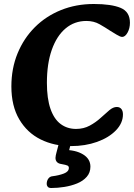

<svg xmlns="http://www.w3.org/2000/svg" viewBox="-20 -716 671 962"><path d="M336 16Q251 16 183.5 -17.5Q116 -51 76.5 -118Q37 -185 37 -283Q37 -373 68 -448.5Q99 -524 154.5 -579.5Q210 -635 285.5 -665.5Q361 -696 450 -696Q538 -696 584.5 -676.5Q631 -657 631 -602Q631 -574 619 -552.5Q607 -531 592 -531Q583 -531 564 -542.5Q545 -554 532 -562Q508 -578 479 -594.5Q450 -611 413 -611Q353 -611 308.5 -573.5Q264 -536 239.5 -466.5Q215 -397 215 -301Q215 -222 233 -170.5Q251 -119 284 -94.5Q317 -70 361 -70Q399 -70 429.5 -86.5Q460 -103 484 -125Q508 -147 527.5 -163.5Q547 -180 565 -180Q580 -180 588 -170Q596 -160 596 -143Q596 -99 560.5 -62.5Q525 -26 466 -5Q407 16 336 16ZM280 -17Q282 -27 287 -31Q292 -35 298 -36L327 -42Q336 -44 340 -39.5Q344 -35 342 -26L315 83L299 35Q359 35 396 57.5Q433 80 433 119Q433 149 414.5 170Q396 191 366.5 203Q337 215 303 220.5Q269 226 237 226Q224 226 219 219.5Q214 213 214 206Q214 190 222 179Q230 168 243 167Q275 163 300 153.5Q325 144 325 125Q325 117 318 113.5Q311 110 288 106Q273 104 265.5 96Q258 88 258 75Q258 69 259.5 62.5Q261 56 263 48Z"/></svg>

Font: Alkatra
Style: Regular
Weight: 400
Designer: Suman Bhandary
Version: Version 1.100;gftools[0.9.22]